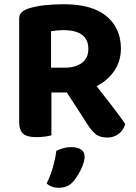

<svg xmlns="http://www.w3.org/2000/svg" viewBox="-20 -642 644 909"><path d="M221.7 -321.6H287.3Q337 -321.6 367.6 -344.1Q398.2 -366.6 398.2 -410.6Q398.2 -454.3 369 -476.8Q339.8 -499.3 279.8 -499.3Q263.5 -499.3 249.3 -498Q235.1 -496.6 221.7 -494.1ZM301 -204.2H70.8V-552.6Q70.8 -572.4 81.9 -583.2Q93.1 -594 111.4 -600.5Q144.2 -611.8 188.6 -616.9Q233 -622 281.3 -622Q416.2 -622 484.3 -565.3Q552.4 -508.6 552.4 -412.1Q552.4 -351.6 519.7 -304.5Q487 -257.5 430.5 -230.8Q374.1 -204.2 301 -204.2ZM273.3 -240 408.6 -271.6Q432 -240.4 456.7 -209.2Q481.4 -178 503.7 -148.9Q526 -119.7 544.2 -95.4Q562.4 -71.1 572.8 -54.3Q564.3 -24.4 540.9 -7.6Q517.5 9.3 489.1 9.3Q452.3 9.3 432.6 -7.2Q412.8 -23.7 395.5 -51.1ZM70.8 -261.1H223.4V-1.2Q213.6 1.5 193.8 4.4Q173.9 7.3 152.8 7.3Q108 7.3 89.4 -8.9Q70.8 -25.2 70.8 -64.7ZM326.4 217.7Q312.3 233.8 294.8 240.5Q277.3 247.1 257.2 247.1Q223.3 247.1 201.1 226.5Q220.4 186.2 231.3 147.3Q242.2 108.4 246.7 72Q261 65 279.4 59.7Q297.8 54.4 316.9 54.4Q345 54.4 362.8 65.3Q380.5 76.2 380.5 101.1Q380.5 117.1 372 139.8Q363.4 162.4 351 183.3Q338.6 204.2 326.4 217.7Z"/></svg>

Font: Baloo Bhaijaan 2
Style: Regular
Weight: 400
Designer: Sanskriti Dholi, Noopur Datye and Ek Type
Foundry: Ek Type
Version: Version 1.701